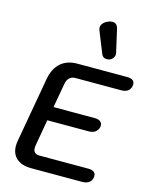

<svg xmlns="http://www.w3.org/2000/svg" viewBox="-144 -1099 939 1190"><g transform="rotate(15 326.0 -503.5)"><path d="M47 -110Q47 -126 50 -142L124 -561Q137 -629 177.5 -664.5Q218 -700 284 -700H603Q651 -700 651 -665Q651 -658 650 -655Q641 -611 588 -611H293Q271 -611 256.5 -597Q242 -583 238 -559L210 -402H475Q498 -402 510.5 -392.5Q523 -383 523 -366Q523 -360 522 -357Q517 -336 501 -324.5Q485 -313 459 -313H194L164 -141Q163 -136 163 -127Q163 -109 173 -99Q183 -89 201 -89H518Q541 -89 553 -80Q565 -71 565 -55Q565 -29 548 -14.5Q531 0 502 0H175Q114 0 80.5 -29Q47 -58 47 -110ZM418 -795 362 -934Q358 -946 358 -952Q358 -966 368 -978.5Q378 -991 397 -1000Q412 -1007 427 -1007Q457 -1007 465 -971L498 -826Q502 -808 489 -791Q476 -774 452 -774Q427 -774 418 -795Z"/></g></svg>

Font: Kodchasan SemiBold
Style: Italic
Weight: 600
Italic angle: -10°
Version: Version 1.000; ttfautohint (v1.6)